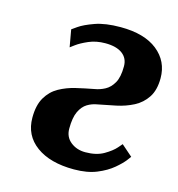

<svg xmlns="http://www.w3.org/2000/svg" viewBox="-84 -584 619 669"><g transform="rotate(15 225.5 -249.5)"><path d="M423 -83Q423 -83 412.5 -69Q402 -55 379.5 -36Q357 -17 323 -3Q289 11 241 11Q155 11 105 -25.5Q55 -62 55 -126Q55 -171 71.5 -199Q88 -227 115 -242Q142 -257 174 -264.5Q206 -272 238 -278Q257 -281 275 -290.5Q293 -300 305 -321Q317 -342 317 -381Q317 -410 295.5 -426Q274 -442 234 -442Q201 -442 174.5 -430.5Q148 -419 132.5 -407.5Q117 -396 117 -396L106 -458Q106 -458 124.5 -471Q143 -484 179.5 -497Q216 -510 271 -510Q357 -510 404 -472.5Q451 -435 451 -374Q451 -331 433.5 -304.5Q416 -278 388 -263.5Q360 -249 327 -242Q294 -235 262 -229Q243 -226 226.5 -216Q210 -206 199.5 -184Q189 -162 189 -122Q189 -92 211 -74.5Q233 -57 264 -57Q304 -57 330.5 -72.5Q357 -88 370 -103Q383 -118 383 -118Z"/></g></svg>

Font: Arsenal SC
Style: Bold Italic
Weight: 700
Italic angle: -9.10001°
Designer: Andrij Shevchenko
Foundry: Stairsfor
Version: Version 2.001; ttfautohint (v1.8.4.7-5d5b)